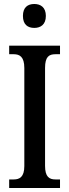

<svg xmlns="http://www.w3.org/2000/svg" viewBox="-20 -943 346 963"><path d="M152 -803C184 -803 210 -820 210 -863C210 -906 184 -923 152 -923C119 -923 95 -906 95 -863C95 -820 119 -803 152 -803ZM26 0H281V-43H258C227 -43 206 -56 206 -111V-602C206 -659 226 -671 258 -671H281V-714H26V-671H49C78 -671 102 -659 102 -602V-110C102 -55 78 -43 49 -43H26Z"/></svg>

Font: Noto Serif Armenian ExtraCondensed Medium
Style: Regular
Weight: 500
Width: 2
Designer: Monotype Design Team
Foundry: Monotype Imaging Inc.
Version: Version 2.008